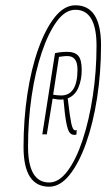

<svg xmlns="http://www.w3.org/2000/svg" viewBox="-20 -915 402 726"><path d="M166 -209Q69 -209 69 -359Q69 -463 83.5 -559Q98 -655 125 -730.5Q152 -806 187.5 -850.5Q223 -895 265 -895Q362 -895 362 -744Q362 -640 347 -544Q332 -448 305 -372.5Q278 -297 242.5 -253Q207 -209 166 -209ZM166 -225Q203 -225 235.5 -268.5Q268 -312 292.5 -386Q317 -460 331 -552.5Q345 -645 345 -742Q345 -878 265 -878Q227 -878 195 -834.5Q163 -791 138 -717Q113 -643 99.5 -550.5Q86 -458 86 -361Q86 -225 166 -225ZM140 -407 188 -714Q210 -719 235 -719Q262 -719 275.5 -704.5Q289 -690 289 -650Q289 -614 276.5 -584Q264 -554 236 -543Q244 -475 249.5 -448.5Q255 -422 265 -422Q268 -422 270 -424L269 -406Q265 -405 261 -405Q250 -405 243 -414Q236 -423 230.5 -452Q225 -481 220 -539Q208 -538 198.5 -539Q189 -540 179 -542L157 -407ZM211 -554Q273 -554 273 -652Q273 -703 235 -703Q225 -703 218.5 -702Q212 -701 203 -700L181 -557Q187 -556 194.5 -555Q202 -554 211 -554Z"/></svg>

Font: Georama Condensed Thin
Style: Italic
Weight: 100
Width: 3
Italic angle: -9°
Designer: Jean-Baptiste Levee
Foundry: Production Type
Version: Version 1.000